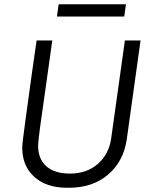

<svg xmlns="http://www.w3.org/2000/svg" viewBox="-20 -877 720 907"><path d="M227 -686Q208 -555 200 -493Q180 -355 170 -281Q160 -207 160 -189Q160 -126 199 -91.5Q238 -57 310 -57Q390 -57 442 -102.5Q494 -148 505 -222L570 -686H644L579 -220Q564 -115 491 -52.5Q418 10 306 10H297Q199 10 142 -41.5Q85 -93 85 -180Q85 -198 99.5 -304Q114 -410 130 -526L153 -686ZM575 -857 567 -799H249L257 -857Z"/></svg>

Font: Chivo Light Italic
Style: Regular
Weight: 300
Italic angle: -8.05°
Designer: Hector Gatti
Foundry: Omnibus-Type
Version: Version 1.007